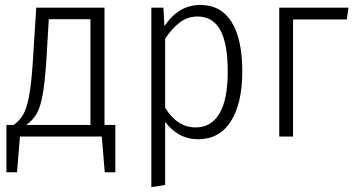

<svg xmlns="http://www.w3.org/2000/svg" viewBox="-20 -554 1441 779"><path d="M448 -47V145H405L393 0H61L49 145H6V-47H36Q60 -66 73.5 -88Q87 -110 97 -159.5Q107 -209 113 -301L127 -523H404V-47ZM347 -476H178L168 -308Q162 -217 152.5 -166.5Q143 -116 127.5 -90.5Q112 -65 86 -47H347Z M963 -264Q963 -134 916.5 -61.5Q870 11 784 11Q742 11 708 -8Q674 -27 650 -60V197L594 205V-523H643L647 -448Q705 -534 792 -534Q876 -534 919.5 -465Q963 -396 963 -264ZM904 -264Q904 -378 873.5 -432.5Q843 -487 782 -487Q741 -487 709.5 -463Q678 -439 650 -397V-117Q699 -37 774 -37Q837 -37 870.5 -93.5Q904 -150 904 -264Z M1113 0V-523H1394L1387 -475H1169V0Z"/></svg>

Font: Fira Sans Condensed Light
Style: Regular
Weight: 300
Width: 3
Designer: bBox Type GmbH & Carrois Corporate GbR & Edenspiekermann AG
Foundry: bBox Type GmbH & Carrois Corporate GbR & Edenspiekermann AG
Version: Version 4.301